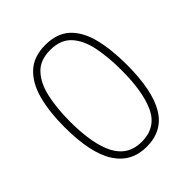

<svg xmlns="http://www.w3.org/2000/svg" viewBox="-204 -914 981 981"><g transform="rotate(-45 286.0 -423.5)"><path d="M286 -56Q176 -56 118 -146.5Q60 -237 60 -425Q60 -535 82 -617Q104 -699 154 -745Q204 -791 287 -791Q371 -791 420 -746Q469 -701 490 -618.5Q511 -536 511 -425Q511 -239 456 -147.5Q401 -56 286 -56ZM286 -92Q388 -92 430 -178.5Q472 -265 472 -425Q472 -520 456.5 -594.5Q441 -669 401 -712Q361 -755 287 -755Q213 -755 172.5 -711Q132 -667 116 -592Q100 -517 100 -425Q100 -261 144.5 -176.5Q189 -92 286 -92Z"/></g></svg>

Font: Noto Sans Malayalam UI ExtraLight
Style: Regular
Weight: 200
Designer: Jelle Bosma - Monotype Design Team
Foundry: Monotype Imaging Inc.
Version: Version 2.104; ttfautohint (v1.8.4.7-5d5b)